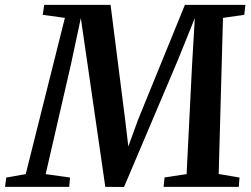

<svg xmlns="http://www.w3.org/2000/svg" viewBox="-60 -763 1026 784"><path d="M-39.5 0 -34.5 -38 45 -52 205 -690 114.5 -702.5 120.5 -743H391.5L451.5 -270.5L464 -165L503.5 -273.5L695 -743H942L937.5 -702.5L850.5 -690L833 -52.5L918 -38L915 0H608L612 -38.5L702 -52L724 -493.5L735.5 -689L665 -514.5L446.5 0.5L370 0L297 -504L270 -689L230 -501.5L126.5 -52L226 -38L222.5 0Z"/></svg>

Font: Merriweather 48pt SemiBold
Style: Italic
Weight: 600
Italic angle: -7.8°
Designer: Eben Sorkin
Foundry: Eben Sorkin
Version: Version 2.101